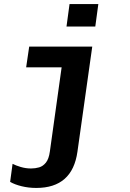

<svg xmlns="http://www.w3.org/2000/svg" viewBox="-20 -741 640 947"><path d="M159 186Q121 186 86.5 177.5Q52 169 30 156L42 67Q57 75 82 82.5Q107 90 133 90Q154 90 173 84.5Q192 79 206.5 61Q221 43 226 6L284 -409H109L124 -511H435L362 7Q337 186 159 186ZM308 -610 323 -721H465L450 -610Z"/></svg>

Font: Chivo Mono SemiBold
Style: Italic
Weight: 600
Italic angle: -8.05°
Monospace: yes
Version: Version 1.008